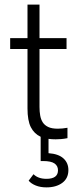

<svg xmlns="http://www.w3.org/2000/svg" viewBox="-20 -598 340 831"><path d="M181 213Q155 213 135 205Q115 197 104 184L125 156Q145 176 181 176Q231 176 231 139Q231 120 216 109.5Q201 99 166 99H156V-6Q128 -19 113.5 -47.5Q99 -76 99 -129V-386H24V-433H99V-578H151V-433H268V-386H151V-135Q151 -115 154 -98Q157 -81 165 -68.5Q173 -56 188.5 -48.5Q204 -41 230 -41Q240 -41 250.5 -42Q261 -43 272 -45V0Q257 3 244 4Q231 5 221 5Q213 5 205 4.5Q197 4 190 3V65Q233 68 254.5 87.5Q276 107 276 138Q276 174 249.5 193.5Q223 213 181 213Z"/></svg>

Font: Tilda Sans Light
Style: Regular
Weight: 300
Designer: ParaType Ltd
Foundry: ParaType Ltd
Version: Version 1.009